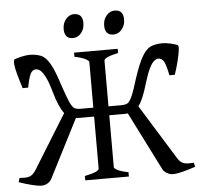

<svg xmlns="http://www.w3.org/2000/svg" viewBox="-55 -857 969 921"><g transform="rotate(-5 429.5 -396.0)"><path d="M319 0V-21Q388 -35 388 -51V-564Q388 -570 371 -579Q354 -588 319 -595V-615H529V-595Q461 -580 461 -564V-51Q461 -45 477 -36.5Q493 -28 529 -21V0ZM765 -467Q755 -519 745 -535Q735 -551 720 -551Q709 -551 698 -542Q687 -533 675 -508.5Q663 -484 649 -438Q627 -361 603.5 -331Q580 -301 534 -301H433L435 -344H525Q540 -344 551 -349Q562 -354 574 -380Q586 -406 604 -466Q627 -536 647 -570Q667 -604 690 -613.5Q713 -623 745 -623Q760 -623 781 -618.5Q802 -614 817 -608Q823 -605 820.5 -584.5Q818 -564 810.5 -533Q803 -502 791 -467ZM58 -467Q47 -502 38.5 -533Q30 -564 28 -584.5Q26 -605 32 -608Q48 -614 69 -618.5Q90 -623 104 -623Q136 -623 159.5 -613.5Q183 -604 202.5 -570Q222 -536 244 -466Q264 -406 276 -380Q288 -354 299 -349Q310 -344 323 -344H415L417 -301H315Q270 -301 246 -331Q222 -361 200 -438Q187 -484 174.5 -508.5Q162 -533 151.5 -542Q141 -551 129 -551Q114 -551 104.5 -535Q95 -519 85 -467ZM692 -21 547 -309 590 -354 767 -68Q780 -47 796 -41.5Q812 -36 845 -39L850 -19Q817 -8 788.5 -0.5Q760 7 740 7Q727 7 712.5 -1Q698 -9 692 -21ZM6 -39Q39 -36 54.5 -41.5Q70 -47 84 -68L261 -354L304 -309L157 -21Q151 -9 137.5 -1Q124 7 109 7Q91 7 61.5 -0.5Q32 -8 0 -19ZM320 -685Q279 -685 279 -732Q279 -760 295.5 -779.5Q312 -799 334 -799Q376 -799 376 -753Q376 -725 360 -705Q344 -685 320 -685ZM515 -685Q474 -685 474 -732Q474 -760 490.5 -779.5Q507 -799 530 -799Q572 -799 572 -753Q572 -725 555.5 -705Q539 -685 515 -685Z"/></g></svg>

Font: ChillKai
Style: Regular
Weight: 400
Designer: ChillType
Foundry: 寒蝉字型
Version: Version 2.000